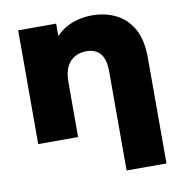

<svg xmlns="http://www.w3.org/2000/svg" viewBox="-83 -629 861 901"><g transform="rotate(-10 348.0 -178.5)"><path d="M448 194V-279Q448 -337 424.5 -363.5Q401 -390 359 -390Q329 -390 304 -376.5Q279 -363 265 -335Q251 -307 251 -262V0H61V-542H242V-388L207 -433Q238 -492 292 -521.5Q346 -551 414 -551Q477 -551 528 -525.5Q579 -500 608.5 -447Q638 -394 638 -310V194Z"/></g></svg>

Font: Montserrat Thin ExtraBold
Style: Regular
Weight: 800
Version: Version 9.000